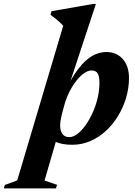

<svg xmlns="http://www.w3.org/2000/svg" viewBox="-153 -744 708 1004"><path d="M170.5 -146.5Q166 -128.5 163.8 -114Q161.5 -99.5 161.5 -88Q161.5 -60.5 173.2 -43.8Q185 -27 209.5 -27Q229.5 -27 251.2 -43.2Q273 -59.5 293.5 -88Q314 -116.5 330.8 -153Q347.5 -189.5 357.2 -230.2Q367 -271 367 -312Q367 -344.5 357.8 -360Q348.5 -375.5 325.5 -375.5Q311.5 -375.5 296 -367Q280.5 -358.5 264.8 -342.8Q249 -327 234.8 -306.2Q220.5 -285.5 208.8 -261.8Q197 -238 188.5 -212.5ZM196.5 -263 186.5 -264.5Q222 -339.5 257.5 -385.2Q293 -431 329 -451.5Q365 -472 403 -472Q456.5 -472 489 -435.2Q521.5 -398.5 521.5 -336Q521.5 -284.5 506.8 -234Q492 -183.5 465.2 -139Q438.5 -94.5 401.5 -60.2Q364.5 -26 319.8 -6.5Q275 13 224.5 13Q171.5 13 135.8 -2.8Q100 -18.5 85.5 -48L151 -44.5L80 200L145.5 222.5L139.5 241H-133L-127.5 223L-63 199.5L177.5 -609Q169 -619 158.8 -628.2Q148.5 -637.5 137 -647Q125.5 -656.5 111 -666.5L116.5 -685.5L334.5 -723.5H348.5Z"/></svg>

Font: Newsreader 36pt
Style: Bold Italic
Weight: 700
Italic angle: -17°
Designer: Hugues Gentile
Foundry: Production Type
Version: Version 1.003